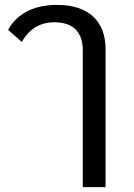

<svg xmlns="http://www.w3.org/2000/svg" viewBox="-20 -580 547 784"><path d="M411 184V-380C411 -494 341 -560 213 -560C108 -560 46 -517 13 -458L69 -409C96 -456 137 -489 202 -489C279 -489 318 -449 318 -374V184Z"/></svg>

Font: IBM Plex Thai Looped Text
Style: Regular
Weight: 450
Designer: Mike Abbink, Paul van der Laan, Pieter van Rosmalen, Ben Mitchell, Mark Frömberg
Foundry: Bold Monday
Version: Version 1.0